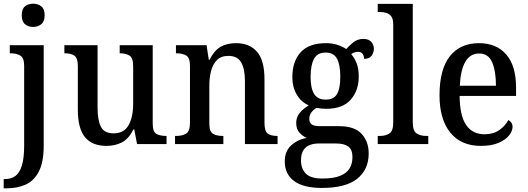

<svg xmlns="http://www.w3.org/2000/svg" viewBox="-31 -781 2862 1041"><path d="M149 -635Q123 -635 105 -649.5Q87 -664 87 -698Q87 -733 105 -747Q123 -761 149 -761Q174 -761 192.5 -747Q211 -733 211 -698Q211 -664 192.5 -649.5Q174 -635 149 -635ZM-11 240V190H-5Q29 190 52 173.5Q75 157 87.5 117Q100 77 100 7V-424Q100 -468 78.5 -480Q57 -492 26 -492H22V-536H206V8Q206 97 180 148Q154 199 109 219.5Q64 240 5 240Z M546 10Q469 10 430 -37Q391 -84 391 -186V-423Q391 -467 372 -479.5Q353 -492 321 -492H318V-536H498V-196Q498 -130 516 -94Q534 -58 585 -58Q641 -58 666 -102Q691 -146 691 -218V-421Q691 -468 670.5 -480Q650 -492 621 -492H618V-536H797V-111Q797 -66 817.5 -55Q838 -44 868 -44H872V0H712L697 -79H692Q666 -27 629 -8.5Q592 10 546 10Z M918 0V-44H925Q957 -44 978 -56.5Q999 -69 999 -116V-424Q999 -468 978.5 -480Q958 -492 928 -492H923V-536H1089L1101 -457H1105Q1131 -508 1165.5 -527.5Q1200 -547 1249 -547Q1322 -547 1362.5 -500.5Q1403 -454 1403 -351V-116Q1403 -69 1421 -56.5Q1439 -44 1470 -44H1474V0H1297V-342Q1297 -406 1277 -442Q1257 -478 1207 -478Q1168 -478 1145.5 -455.5Q1123 -433 1113.5 -396.5Q1104 -360 1104 -318V-111Q1104 -67 1124 -55.5Q1144 -44 1175 -44H1180V0Z M1714 238Q1614 238 1563.5 200.5Q1513 163 1513 95Q1513 38 1548.5 6.5Q1584 -25 1632 -33Q1611 -42 1593 -61.5Q1575 -81 1575 -114Q1575 -145 1593 -167.5Q1611 -190 1643 -210Q1602 -227 1578 -268Q1554 -309 1554 -362Q1554 -448 1599 -497.5Q1644 -547 1737 -547Q1771 -547 1799.5 -537.5Q1828 -528 1846 -515Q1860 -531 1883.5 -550.5Q1907 -570 1939 -570Q1968 -570 1982 -554Q1996 -538 1996 -517Q1996 -495 1983.5 -478.5Q1971 -462 1943 -462Q1943 -478 1935 -489Q1927 -500 1911 -500Q1899 -500 1890 -496.5Q1881 -493 1873 -488Q1891 -467 1902.5 -438.5Q1914 -410 1914 -366Q1914 -290 1870.5 -240.5Q1827 -191 1737 -191Q1726 -191 1710 -192.5Q1694 -194 1685 -196Q1670 -188 1658 -172.5Q1646 -157 1646 -136Q1646 -116 1659 -106.5Q1672 -97 1703 -97H1806Q1892 -97 1930 -55Q1968 -13 1968 51Q1968 138 1906 188Q1844 238 1714 238ZM1735 -241Q1779 -241 1796.5 -271.5Q1814 -302 1814 -365Q1814 -430 1796 -463Q1778 -496 1734 -496Q1690 -496 1671.5 -462Q1653 -428 1653 -364Q1653 -303 1672 -272Q1691 -241 1735 -241ZM1717 187Q1778 187 1814 172Q1850 157 1865 131Q1880 105 1880 71Q1880 30 1857.5 13.5Q1835 -3 1792 -3H1696Q1672 -3 1650.5 4.5Q1629 12 1615 32Q1601 52 1601 90Q1601 133 1627 160Q1653 187 1717 187Z M2017 0V-44H2029Q2060 -44 2080.5 -57.5Q2101 -71 2101 -117V-649Q2101 -678 2090.5 -692Q2080 -706 2063.5 -711Q2047 -716 2029 -716H2017V-760H2207V-117Q2207 -71 2228 -57.5Q2249 -44 2280 -44H2291V0Z M2576 10Q2469 10 2410.5 -62Q2352 -134 2352 -264Q2352 -405 2408 -476Q2464 -547 2566 -547Q2660 -547 2713.5 -486Q2767 -425 2767 -306V-261H2461Q2462 -153 2496.5 -103Q2531 -53 2596 -53Q2644 -53 2676.5 -76Q2709 -99 2725 -130Q2734 -126 2741 -116.5Q2748 -107 2748 -93Q2748 -72 2730 -48Q2712 -24 2673.5 -7Q2635 10 2576 10ZM2658 -316Q2658 -395 2637.5 -443Q2617 -491 2567 -491Q2518 -491 2492 -446Q2466 -401 2462 -316Z"/></svg>

Font: Noto Serif Sinhala SemiCondensed Medium
Style: Regular
Weight: 500
Width: 4
Designer: Jelle Bosma - Monotype Design Team
Foundry: Monotype Imaging Inc.
Version: Version 2.007; ttfautohint (v1.8.4.7-5d5b)